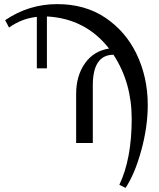

<svg xmlns="http://www.w3.org/2000/svg" viewBox="-20 -696 771 933"><path d="M532 -429V-430Q431 -430 431 -281V-1H350V-239Q350 -328 393 -388.5Q436 -449 510 -460Q396 -606 208 -616V-364H159V-614Q85 -606 24 -562L5 -598Q120 -676 258 -676Q393 -676 491 -610.5Q589 -545 642 -437Q698 -322 698 -186Q698 -80 666.5 35Q635 150 590 217L560 202Q620 76 620 -119Q620 -294 532 -429Z"/></svg>

Font: Libra Serif Modern
Style: Regular
Weight: 400
Designer: Stefan Peev, Context Ltd
Foundry: Stefan Peev, Context Ltd
Version: Version 1.000